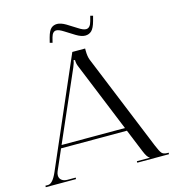

<svg xmlns="http://www.w3.org/2000/svg" viewBox="-126 -983 991 1089"><g transform="rotate(-15 370.0 -439.0)"><path d="M510.7 -840.8Q500 -801.8 484.9 -787.1Q469.7 -772.5 447.3 -772.5Q424.8 -772.5 395 -790.5Q365.2 -808.6 337.9 -826.2Q310.5 -843.8 294.9 -843.8Q273.4 -843.8 264.6 -811.5L256.8 -781.2L241.2 -785.2L249 -815.4Q258.8 -851.6 272.9 -864.7Q287.1 -877.9 308.6 -877.9Q330.1 -877.9 359.9 -860.4Q389.6 -842.8 417 -824.7Q444.3 -806.6 460.9 -806.6Q485.4 -806.6 495.1 -844.7L502.9 -874L518.6 -870.1ZM7.8 0V-8.8H23.4Q50.8 -8.8 77.1 -69.3L351.6 -702.1H426.8V-690.4Q426.8 -655.3 435.5 -633.8L666 -69.3Q681.6 -31.2 691.4 -20Q701.2 -8.8 723.6 -8.8H731.4V0H544.9V-8.8H620.1V-10.7Q606.4 -15.6 589.8 -56.6L535.2 -190.4H148.4L95.7 -69.3Q90.8 -57.6 90.8 -46.9Q90.8 -29.3 103.5 -19Q116.2 -8.8 137.7 -8.8H185.5V0ZM156.2 -208H528.3L362.3 -615.2Q354.5 -632.8 354.5 -654.3H345.7Q345.7 -642.6 334 -615.2Z"/></g></svg>

Font: FoglihtenNo07
Style: Regular
Weight: 500
Designer: gluk (gluksza@wp.pl)
Foundry: gluk (gluksza@wp.pl)
Version: Version 0.871